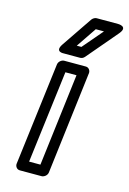

<svg xmlns="http://www.w3.org/2000/svg" viewBox="-118 -802 596 885"><g transform="rotate(15 180.0 -359.5)"><path d="M100 -25 155 -466H208L154 -25ZM47 0C46 11 54 25 69 25H173C184 25 199 15 201 0L261 -491C262 -502 254 -516 239 -516H136C125 -516 110 -506 108 -491ZM278 -694 196 -598H174L239 -694ZM348 -704C382 -744 333 -744 333 -744H230C222 -744 213 -739 207 -731L108 -585C81 -544 125 -548 125 -548H203C210 -548 218 -551 224 -558Z"/></g></svg>

Font: Falling Sky
Style: CondOuObl
Weight: 400
Designer: Paul D. Hunt
Foundry: Adobe Systems Incorporated
Version: Version 1.02